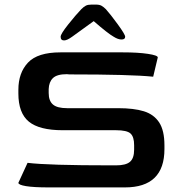

<svg xmlns="http://www.w3.org/2000/svg" viewBox="-20 -816 796 836"><path d="M60 -20 100 -107Q188 -96 466 -96H485Q528 -96 546 -111.5Q564 -127 564 -164V-184Q564 -220 548.5 -234.5Q533 -249 485 -249H253Q151 -249 105.5 -286.5Q60 -324 60 -409V-425Q60 -499 102 -543.5Q144 -588 243 -588H515Q581 -588 624 -581.5Q667 -575 667 -566L647 -482Q551 -492 282 -492L271 -493Q228 -493 210.5 -476Q193 -459 192 -428V-411Q192 -377 210.5 -361Q229 -345 272 -345H494Q563 -345 606.5 -331.5Q650 -318 673 -283Q696 -248 696 -183V-167Q696 0 524 0H192Q127 0 93.5 -5.5Q60 -11 60 -20ZM334 -776Q345 -787 354 -791.5Q363 -796 378 -796H398Q413 -796 422 -791Q431 -786 441 -776Q460 -755 492.5 -710.5Q525 -666 525 -656Q525 -644 509 -644Q494 -644 475 -656Q450 -670 388 -724L294 -656Q272 -640 259 -640Q244 -640 244 -656Q244 -668 277 -709.5Q310 -751 334 -776Z"/></svg>

Font: Gold
Style: Regular
Weight: 400
Designer: jaiki
Version: Version 1.000